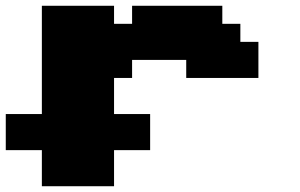

<svg xmlns="http://www.w3.org/2000/svg" viewBox="-20 -645 1040 665"><path d="M125 0H375V-125H500V-250H375V-375H437.5V-437.5H625V-375H875V-500H812.5V-562.5H750V-625H437.5V-562.5H375V-625H125V-250H0V-125H125Z"/></svg>

Font: Faithful 32x
Style: Bold
Weight: 400
Foundry: Faithful Resource Pack
Version: Version 1.0; January 27, 2023